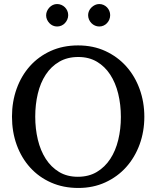

<svg xmlns="http://www.w3.org/2000/svg" viewBox="-20 -911 771 947"><path d="M576.2 -334Q576.2 -395 563 -449Q549.8 -502.9 523.4 -543.2Q497.1 -583.5 457.8 -606.7Q418.5 -629.9 366.2 -629.9Q312 -629.9 272 -606.4Q231.9 -583 205.6 -542.7Q179.2 -502.4 166.5 -449Q153.8 -395.5 153.8 -335.9Q153.8 -275.9 166.7 -221.9Q179.7 -168 205.8 -127.4Q231.9 -86.9 271.2 -63Q310.5 -39.1 363.8 -39.1Q418 -39.1 457.8 -63Q497.6 -86.9 523.9 -127.2Q550.3 -167.5 563.2 -220.9Q576.2 -274.4 576.2 -334ZM691.9 -335Q691.9 -262.2 668.5 -198.2Q645 -134.3 602.3 -86.7Q559.6 -39.1 499.5 -11.5Q439.5 16.1 366.2 16.1Q292.5 16.1 232.2 -10.5Q171.9 -37.1 128.9 -84.5Q85.9 -131.8 62.5 -196Q39.1 -260.3 39.1 -335.9Q39.1 -409.2 62 -473.1Q85 -537.1 127.4 -584.7Q169.9 -632.3 230.2 -659.7Q290.5 -687 365.2 -687Q439.5 -687 499.8 -659.2Q560.1 -631.3 602.8 -583.5Q645.5 -535.6 668.7 -471.7Q691.9 -407.7 691.9 -335ZM316.4 -836.4Q316.4 -825.2 312 -814.9Q307.6 -804.7 300.3 -796.9Q293 -789.1 283 -784.7Q272.9 -780.3 261.7 -780.3Q250.5 -780.3 240.7 -784.7Q231 -789.1 223.6 -796.9Q216.3 -804.7 211.9 -814.5Q207.5 -824.2 207.5 -835.4Q207.5 -846.2 211.9 -856.2Q216.3 -866.2 223.6 -874Q231 -881.8 240.7 -886.5Q250.5 -891.1 261.7 -891.1Q272.9 -891.1 283 -886.7Q293 -882.3 300.3 -875Q307.6 -867.7 312 -857.7Q316.4 -847.7 316.4 -836.4ZM523.4 -836.4Q523.4 -825.2 519.3 -814.9Q515.1 -804.7 507.8 -796.9Q500.5 -789.1 490.7 -784.7Q481 -780.3 469.7 -780.3Q458.5 -780.3 448.5 -784.7Q438.5 -789.1 430.9 -796.9Q423.3 -804.7 418.9 -814.9Q414.6 -825.2 414.6 -836.4Q414.6 -846.7 418.9 -856.7Q423.3 -866.7 431.2 -874.3Q439 -881.8 448.7 -886.5Q458.5 -891.1 469.7 -891.1Q481 -891.1 490.7 -886.7Q500.5 -882.3 507.8 -874.8Q515.1 -867.2 519.3 -857.2Q523.4 -847.2 523.4 -836.4Z"/></svg>

Font: Charis SIL Eur
Style: Regular
Weight: 400
Foundry: SIL International
Version: Version 5.000